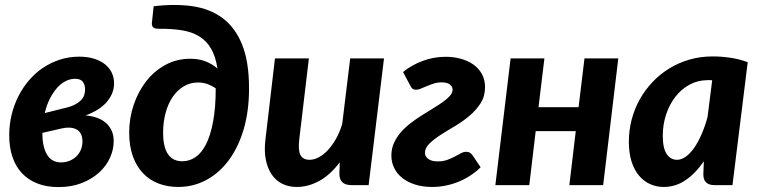

<svg xmlns="http://www.w3.org/2000/svg" viewBox="-20 -753 3090 781"><path d="M444 -414.5Q444.5 -375 415.8 -340Q387 -305 328 -283.5Q352.5 -281.5 373.5 -274.2Q394.5 -267 409.8 -254Q425 -241 433.8 -222.2Q442.5 -203.5 442.5 -179Q442.5 -145 427.5 -111.5Q412.5 -78 383.5 -51.5Q354.5 -25 312.8 -8.5Q271 8 218 8Q169 8 131.8 -6.8Q94.5 -21.5 69 -48.8Q43.5 -76 30.5 -115Q17.5 -154 17.5 -202Q17.5 -245.5 27.2 -286Q37 -326.5 55.2 -362.2Q73.5 -398 99 -427.5Q124.5 -457 156.2 -478Q188 -499 224.8 -510.8Q261.5 -522.5 302 -522.5Q337 -522.5 363.5 -514Q390 -505.5 407.8 -491Q425.5 -476.5 434.8 -456.8Q444 -437 444 -414.5ZM152.5 -212.5Q152 -155 172 -122.8Q192 -90.5 233.5 -92.5Q252 -93.5 267.2 -100.8Q282.5 -108 293.2 -119.5Q304 -131 309.8 -146.2Q315.5 -161.5 315.5 -178Q315.5 -192 311 -203.8Q306.5 -215.5 296.8 -223Q287 -230.5 271.2 -233Q255.5 -235.5 233 -231ZM285 -432.5Q265.5 -432.5 246.5 -422.8Q227.5 -413 211.5 -394.8Q195.5 -376.5 182.5 -350.8Q169.5 -325 162 -293L233 -311Q262.5 -317 280.8 -325.8Q299 -334.5 309 -344.8Q319 -355 322.5 -366.2Q326 -377.5 326 -389Q326 -408 317 -420.2Q308 -432.5 285 -432.5Z M605 -727.5Q691 -738 762.5 -727.8Q834 -717.5 885.2 -679.5Q936.5 -641.5 964.8 -571.8Q993 -502 993 -393Q993 -300 970.8 -225.8Q948.5 -151.5 909.5 -99.8Q870.5 -48 818 -20.2Q765.5 7.5 705 7.5Q662 7.5 625.5 -6.2Q589 -20 562.2 -47.8Q535.5 -75.5 520.5 -117Q505.5 -158.5 505.5 -214Q505.5 -272.5 523.8 -326.5Q542 -380.5 574.5 -422.2Q607 -464 652.8 -489Q698.5 -514 754 -514Q788.5 -514 815.2 -503.8Q842 -493.5 864.5 -474.5Q857 -524 838.2 -555.8Q819.5 -587.5 789.8 -605.5Q760 -623.5 719 -630Q678 -636.5 625 -636Q607.5 -636 601.8 -643.2Q596 -650.5 598.5 -666ZM721.5 -97Q750.5 -97 775.5 -114Q800.5 -131 818.5 -167Q836.5 -203 847 -259.2Q857.5 -315.5 857.5 -393.5Q843 -404 824.8 -410.8Q806.5 -417.5 785.5 -417.5Q754 -417.5 727.8 -402Q701.5 -386.5 682.8 -359.2Q664 -332 653.8 -294.5Q643.5 -257 643.5 -213.5Q643.5 -182 649 -159.8Q654.5 -137.5 664.8 -123.8Q675 -110 689.2 -103.5Q703.5 -97 721.5 -97Z M1236.5 -515.5 1197.5 -188Q1192 -141.5 1202.2 -122.2Q1212.5 -103 1239.5 -103Q1257.5 -103 1276.8 -113.2Q1296 -123.5 1313.8 -142.5Q1331.5 -161.5 1346.8 -188.5Q1362 -215.5 1372 -248.5L1404.5 -515.5H1542L1479.5 0H1409.5Q1360.5 0 1360.5 -46.5L1362 -93Q1324 -42 1279 -17.2Q1234 7.5 1186.5 7.5Q1154 7.5 1128 -5.5Q1102 -18.5 1085 -43.5Q1068 -68.5 1061 -104.8Q1054 -141 1060 -188L1098.5 -515.5Z M1792.5 -522Q1824.5 -522 1853.5 -514.2Q1882.5 -506.5 1904.5 -491.2Q1926.5 -476 1939.8 -452.8Q1953 -429.5 1953 -398Q1953 -361.5 1935 -333.2Q1917 -305 1889.8 -282Q1862.5 -259 1830.8 -240.2Q1799 -221.5 1771.8 -204Q1744.5 -186.5 1726.5 -168.8Q1708.5 -151 1708.5 -130.5Q1708.5 -117.5 1721.5 -107Q1734.5 -96.5 1761.5 -96.5Q1782 -96.5 1798.8 -102.5Q1815.5 -108.5 1829.5 -116Q1843.5 -123.5 1854.8 -129.5Q1866 -135.5 1875.5 -135.5Q1885 -135.5 1890.8 -132.2Q1896.5 -129 1902.5 -121L1935 -72.5Q1914.5 -52.5 1891 -37.5Q1867.5 -22.5 1842 -12.5Q1816.5 -2.5 1790.2 2.5Q1764 7.5 1738 7.5Q1699.5 7.5 1668.8 -2.2Q1638 -12 1616.5 -29Q1595 -46 1583.5 -69.5Q1572 -93 1572 -120.5Q1572 -148.5 1582.8 -172Q1593.5 -195.5 1611 -215.5Q1628.5 -235.5 1650.8 -252.5Q1673 -269.5 1696.5 -284.2Q1720 -299 1742.2 -312.5Q1764.5 -326 1782 -338.5Q1799.5 -351 1810.2 -363.2Q1821 -375.5 1821 -388.5Q1821 -400 1810.2 -409Q1799.5 -418 1776 -418Q1759.5 -418 1744.8 -413.2Q1730 -408.5 1716.8 -403Q1703.5 -397.5 1692.5 -392.8Q1681.5 -388 1672.5 -388Q1667 -387.5 1660.8 -390.5Q1654.5 -393.5 1649 -404.5L1619.5 -460Q1654 -488.5 1699.2 -505.2Q1744.5 -522 1792.5 -522Z M2495 -515.5 2433.5 0H2296L2322 -219.5H2159L2133 0H1995L2057 -515.5H2194.5L2170.5 -317H2333.5L2357.5 -515.5Z M2959.5 0H2886Q2873 0 2864.2 -3.5Q2855.5 -7 2850.2 -13Q2845 -19 2843 -27Q2841 -35 2841 -44.5L2843 -97Q2810 -48.5 2769.2 -20.5Q2728.5 7.5 2679.5 7.5Q2651 7.5 2625.2 -3.8Q2599.5 -15 2580 -37.8Q2560.5 -60.5 2549.2 -95.2Q2538 -130 2538 -176.5Q2538 -223 2549.5 -266.8Q2561 -310.5 2582.5 -349Q2604 -387.5 2634.8 -419.8Q2665.5 -452 2703.2 -475Q2741 -498 2785.2 -510.8Q2829.5 -523.5 2878.5 -523.5Q2914.5 -523.5 2950.5 -518.2Q2986.5 -513 3021.5 -500ZM2734 -103Q2752.5 -103 2770.8 -116.5Q2789 -130 2805 -153.5Q2821 -177 2834.5 -208.5Q2848 -240 2858 -276.5L2877 -426.5Q2872 -427 2867.5 -427Q2863 -427 2859 -427Q2819 -427 2785.5 -409Q2752 -391 2727.8 -360Q2703.5 -329 2689.8 -288Q2676 -247 2676 -201.5Q2676 -149.5 2692 -126.2Q2708 -103 2734 -103Z"/></svg>

Font: Lato Heavy
Style: Italic
Weight: 800
Italic angle: -7°
Designer: Lukasz Dziedzic
Foundry: tyPoland Lukasz Dziedzic
Version: Version 2.007; 2014-02-27